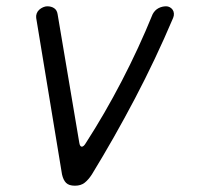

<svg xmlns="http://www.w3.org/2000/svg" viewBox="-20 -580 640 610"><path d="M177 -26 95 -523Q94 -530 96.5 -537Q99 -544 104.5 -549Q110 -554 117 -557Q124 -560 130 -560Q143 -560 152 -554Q161 -548 163 -535L232 -126Q234 -114 240 -114Q246 -114 253 -126Q313 -219 367 -323Q421 -427 465 -535Q472 -548 483.5 -554Q495 -560 508 -560Q514 -560 519.5 -557Q525 -554 528.5 -549Q532 -544 532.5 -537Q533 -530 530 -523Q474 -391 408.5 -266.5Q343 -142 272 -26Q261 -9 249 0.5Q237 10 218 10Q199 10 190 1Q181 -8 177 -26Z"/></svg>

Font: Maple Mono NL ExtraLight
Style: Italic
Weight: 275
Italic angle: -10°
Monospace: yes
Designer: subframe7536
Version: Version 7.000